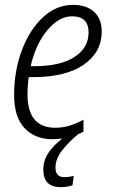

<svg xmlns="http://www.w3.org/2000/svg" viewBox="-20 -562 465 789"><path d="M229 207Q258 207 278 199L283 161Q261 166 245 166Q208 166 208 127Q208 91 234.5 57Q261 23 300 -10Q312 -15 323 -21V-70Q295 -55 267 -46Q239 -37 207 -37Q93 -37 93 -175Q93 -211 98 -245H114Q251 -245 324.5 -296.5Q398 -348 398 -432Q398 -485 366.5 -513.5Q335 -542 281 -542Q211 -542 156 -490.5Q101 -439 69.5 -354.5Q38 -270 38 -171Q38 -81 81 -35.5Q124 10 195 10Q216 10 236 7Q199 36 178.5 67Q158 98 158 135Q158 207 229 207ZM276 -495Q344 -495 344 -429Q344 -365 285.5 -327.5Q227 -290 122 -290H106Q127 -382 175 -438.5Q223 -495 276 -495Z"/></svg>

Font: Noto Sans UI SemiCondensed Light
Style: Italic
Weight: 300
Width: 4
Designer: Monotype Design Team
Foundry: Monotype Imaging Inc.
Version: 1.001